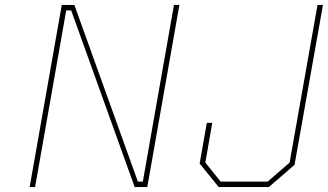

<svg xmlns="http://www.w3.org/2000/svg" viewBox="-20 -757 1327 777"><path d="M100 0 230 -737H281L538 -22H558L684 -737H706L576 0H525L268 -715H248L122 0ZM865 0 788 -95 817 -260H839L811 -99L873 -22H1063L1152 -99L1265 -737H1287L1172 -90L1068 0Z"/></svg>

Font: Tomorrow Thin
Style: Italic
Weight: 250
Italic angle: -10°
Designer: Tony de Marco, Monica Rizzolli
Foundry: Just in Type
Version: Version 2.002